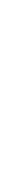

<svg xmlns="http://www.w3.org/2000/svg" viewBox="105 -178 40 503"><g transform="rotate(-90 125.5 73.0)"><path d="M0 73ZM-106 73Z"/></g></svg>

Font: Proton
Style: ExBdExt
Weight: 500
Version: Version 1.017